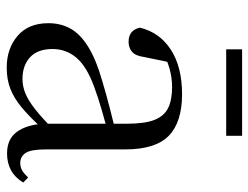

<svg xmlns="http://www.w3.org/2000/svg" viewBox="-108 -650 772 597"><g transform="rotate(90 278.5 -351.0)"><path d="M189.7 14.6Q130.5 14.6 91.1 -19.1Q51.6 -52.8 51.6 -115.1Q51.6 -153.9 68.8 -184.3Q85.9 -214.6 125.4 -239Q164.9 -263.5 230.9 -282.3Q272.8 -294.9 318.8 -306.7Q364.8 -318.5 404.8 -327.7V-303.3Q364.8 -293.3 323.7 -281.5Q282.6 -269.7 248.6 -257Q185.3 -233.6 158.6 -201.7Q131.9 -169.7 131.9 -128.2Q131.9 -81.6 157.5 -58Q183.2 -34.4 225.1 -34.4Q247.6 -34.4 269.6 -43.3Q291.6 -52.2 319.7 -74.2Q347.7 -96.3 385.8 -134.4L394.5 -87.1H370.9Q339.7 -53.7 312.5 -31.1Q285.2 -8.4 256.1 3.1Q227 14.6 189.7 14.6ZM456.8 13.6Q412.1 13.6 389.8 -16.6Q367.5 -46.7 364.2 -99.7V-103.3V-359Q364.2 -415 352.1 -445.3Q339.9 -475.6 314.7 -487.6Q289.6 -499.6 250 -499.6Q221.3 -499.6 192.1 -491.4Q162.9 -483.2 129.7 -464.7L173.2 -491.9L156.8 -412.7Q153.2 -386 140.7 -375.2Q128.1 -364.3 109.4 -364.3Q73.2 -364.3 65.5 -399.7Q80.4 -461 134.1 -495.8Q187.8 -530.6 272.2 -530.6Q359.5 -530.6 401.8 -489.2Q444 -447.8 444 -354.6V-107.7Q444 -60.8 455.1 -44.2Q466.1 -27.5 486.4 -27.5Q499 -27.5 509 -33.2Q519 -38.8 531.4 -52.1L547.1 -36.7Q531.2 -10.7 508.6 1.4Q486 13.6 456.8 13.6ZM132.9 -667.8V-717.3H401.7V-667.8Z"/></g></svg>

Font: Noto Serif SC
Style: Regular
Weight: 200
Designer: Ryoko NISHIZUKA 西塚涼子 (kana & ideographs); Frank Grießhammer (Latin, Greek & Cyrillic); Wenlong ZHANG 张文龙 (bopomofo); San
Foundry: Adobe
Version: Version 2.001;hotconv 1.1.0;makeotfexe 2.6.0